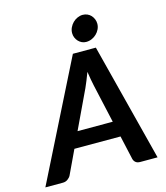

<svg xmlns="http://www.w3.org/2000/svg" viewBox="-156 -928 883 1021"><g transform="rotate(-15 286.0 -417.5)"><path d="M584 0H488.3Q472.7 0 463.6 -7.6Q454.6 -15.1 451.7 -27.3L422.4 -158.2H168.5L106.9 -27.8Q101.6 -17.1 89.8 -8.5Q78.1 0 63 0H-33.7L291.5 -648.4H418ZM209 -244.6H402.8L355.5 -456.1Q352.1 -471.2 348.4 -491.5Q344.7 -511.7 341.3 -535.6Q332.5 -511.7 324 -491.2Q315.4 -470.7 308.6 -455.1ZM458.5 -769.5Q458.5 -753.9 451.7 -739.5Q444.8 -725.1 433.6 -714.4Q422.4 -703.6 407.7 -697.3Q393.1 -690.9 377 -690.9Q364.3 -690.9 353.3 -696Q342.3 -701.2 334 -710Q325.7 -718.8 320.8 -730.5Q315.9 -742.2 315.9 -755.4Q315.9 -771.5 322.8 -785.9Q329.6 -800.3 340.6 -811.3Q351.6 -822.3 366 -828.6Q380.4 -835 395 -835Q408.7 -835 420.4 -829.8Q432.1 -824.7 440.4 -815.7Q448.7 -806.6 453.6 -794.7Q458.5 -782.7 458.5 -769.5Z"/></g></svg>

Font: Carlito
Style: Bold Italic
Weight: 700
Italic angle: -7°
Designer: Lukasz Dziedzic
Foundry: tyPoland Lukasz Dziedzic
Version: Version 1.104